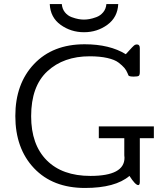

<svg xmlns="http://www.w3.org/2000/svg" viewBox="-20 -911 822 942"><path d="M55.2 -341.8Q55.2 -500 147 -596.9Q238.8 -693.8 395 -693.8Q518.1 -693.8 597.2 -645Q635.3 -688 642.1 -690.9Q647.9 -692.9 651.9 -692.9Q666 -692.9 666 -674.8V-558.1Q666 -543 660.9 -539.1Q655.8 -535.2 636 -535.2Q616.2 -535.2 610.8 -540Q609.9 -541 605 -553.5Q600.1 -565.9 590.1 -577.9Q580.1 -589.8 561.5 -604Q543 -618.2 506.6 -626.5Q470.2 -634.8 419.9 -634.8Q292 -634.8 212.4 -561.3Q132.8 -487.8 132.8 -340.8Q132.8 -201.7 209 -124.8Q285.2 -47.9 423.8 -47.9Q590.8 -47.9 590.8 -137.2Q590.8 -139.2 590.3 -143.1Q589.8 -147 589.8 -148.9V-232.9H464.8V-291H734.9V-232.9H666V-19Q666 -2.9 658.2 -2.9Q644 -2.9 615.2 -47.9Q545.4 11.2 397 11.2Q238.8 11.2 147 -85.7Q55.2 -182.6 55.2 -341.8ZM224.1 -891.1H283.2Q285.2 -867.2 298.6 -850.6Q312 -834 331.5 -826.9Q351.1 -819.8 365 -817.4Q378.9 -814.9 391.8 -814.9Q404.8 -814.9 418.9 -817.4Q433.1 -819.8 452.6 -826.9Q472.2 -834 486.1 -850.6Q500 -867.2 502 -891.1H560.1Q557.1 -826.2 507.1 -789.6Q457 -752.9 392.1 -752.9Q328.1 -752.9 277.6 -789.1Q227.1 -825.2 224.1 -891.1Z"/></svg>

Font: CMU Concrete
Style: Roman
Weight: 500
Version: Version 0.7.0